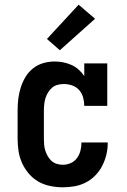

<svg xmlns="http://www.w3.org/2000/svg" viewBox="-20 -790 540 818"><path d="M247 8Q221 8 194 2.5Q167 -3 144 -16Q121 -29 103 -50Q85 -71 74 -95.5Q63 -120 59 -146.5Q55 -173 55 -200V-320Q55 -345 58 -369.5Q61 -394 68.5 -417.5Q76 -441 88.5 -462Q101 -483 120.5 -498.5Q140 -514 164 -521Q188 -528 212 -528Q231 -528 249 -524.5Q267 -521 284 -513.5Q301 -506 315 -493.5Q329 -481 339 -466V-520H437V-339H339Q339 -357 334 -375Q329 -393 317 -406.5Q305 -420 287.5 -426Q270 -432 252 -432Q238 -432 225 -428.5Q212 -425 202 -416.5Q192 -408 185 -396.5Q178 -385 174 -372.5Q170 -360 168.5 -346.5Q167 -333 167 -320V-200Q167 -187 168 -174Q169 -161 173 -148.5Q177 -136 183.5 -124.5Q190 -113 199.5 -104.5Q209 -96 221.5 -92Q234 -88 247 -88Q265 -88 281 -95Q297 -102 307.5 -116Q318 -130 322.5 -147Q327 -164 327 -182Q327 -182 327 -182Q327 -182 327 -183H439Q439 -182 439 -181.5Q439 -181 439 -181Q439 -155 433 -130.5Q427 -106 415.5 -83.5Q404 -61 386 -42.5Q368 -24 345.5 -12.5Q323 -1 298 3.5Q273 8 247 8ZM235 -576 180 -624 315 -770 385 -710Z"/></svg>

Font: Iosevka Gothic
Style: Bold
Weight: 700
Monospace: yes
Designer: Belleve Invis
Foundry: Belleve Invis
Version: Version 15.5.1; ttfautohint (v1.8.4)